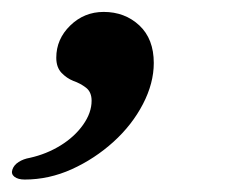

<svg xmlns="http://www.w3.org/2000/svg" viewBox="-87 -139 375 319"><path d="M-45.9 159.3Q-57 159.3 -63 154.7Q-68.9 150.1 -66.4 142.7Q-63.9 135.2 -56.1 130.2Q-48.3 125.1 -37.3 123.2Q-9.9 117.1 13.4 102.8Q36.8 88.4 51 68.4Q65.2 48.4 65.2 28.4Q65.2 13.9 55.9 6.7Q46.6 -0.5 34.8 -4.6Q23.8 -9 15.1 -18.1Q6.5 -27.3 6.5 -43.1Q6.5 -74 29.7 -96.6Q52.9 -119.2 85.2 -119.2Q120.4 -119.2 144.5 -96.8Q168.5 -74.3 168.5 -34.4Q168.5 -0.7 150.5 33.9Q132.5 68.6 101.5 96.7Q70.4 124.8 32.4 142.1Q-5.7 159.3 -45.9 159.3Z"/></svg>

Font: EB Garamond
Style: Italic
Weight: 400
Italic angle: -17.2°
Designer: Georg Duffner and Octavio Pardo
Foundry: Georg Duffner
Version: Version 1.001